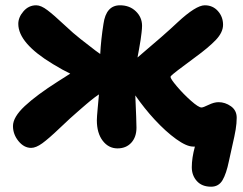

<svg xmlns="http://www.w3.org/2000/svg" viewBox="-20 -580 915 722"><path d="M97.2 -23.9Q70.3 -23.9 49.6 -49.3Q28.8 -74.7 28.8 -106Q28.8 -139.6 73.2 -181.2Q117.7 -222.7 198.2 -273.9Q209 -280.8 224.4 -290.5Q239.7 -300.3 244.1 -303.2Q217.8 -315.4 179.2 -338.9Q48.8 -417.5 48.8 -490.2Q48.8 -515.1 68.4 -537.6Q87.9 -560.1 116.2 -560.1Q134.3 -560.1 158.4 -541.7Q182.6 -523.4 220.2 -488Q257.8 -452.6 283.2 -433.1Q290 -428.2 316.2 -407.5Q342.3 -386.7 356.9 -377Q359.9 -432.6 369.1 -490.2Q378.9 -560.1 431.2 -560.1Q467.3 -560.1 490.7 -537.6Q514.2 -515.1 514.2 -482.9Q514.2 -472.2 512.2 -456.3Q510.3 -440.4 508.8 -430.2Q507.3 -419.9 502.9 -395.5Q498.5 -371.1 497.1 -363.8Q600.6 -451.2 647.9 -496.1Q716.8 -560.1 750 -560.1Q780.3 -560.1 799.6 -538.3Q818.8 -516.6 818.8 -486.8Q818.8 -458.5 791.7 -429.9Q764.6 -401.4 712.9 -363.8Q630.4 -303.2 623 -294.4Q621.1 -292 621.1 -291Q621.1 -283.7 645 -255.4Q668.9 -227.1 697.8 -201.4Q726.6 -175.8 737.8 -175.8Q744.1 -175.8 764.6 -185.8Q785.2 -195.8 801.8 -195.8Q826.7 -195.8 848.4 -180.4Q870.1 -165 870.1 -137.2Q870.1 -116.2 866.2 -92.8Q862.3 -69.3 853.8 -33Q845.2 3.4 840.8 25.9Q831.1 73.2 816.7 97.7Q802.2 122.1 773.9 122.1Q739.3 122.1 720.2 100.8Q701.2 79.6 701.2 48.8Q701.2 14.2 712.9 -28.8H706.1Q681.6 -28.8 642.3 -57.1Q603 -85.4 561 -130.9Q523.9 -170.9 488.8 -221.2Q493.2 -122.1 493.2 -100.1Q493.2 -64.5 473.6 -43.2Q454.1 -22 421.9 -22Q388.2 -22 366.2 -50.8Q344.2 -79.6 344.2 -127.9Q344.2 -139.6 347.4 -173.3Q350.6 -207 352.1 -225.1Q344.2 -219.7 336.9 -214.4Q329.6 -209 320.1 -201.2Q310.5 -193.4 305.7 -189.2Q300.8 -185.1 287.6 -173.6Q274.4 -162.1 270 -158.2Q248.5 -140.1 205.8 -99.4Q163.1 -58.6 139.2 -41.3Q115.2 -23.9 97.2 -23.9Z"/></svg>

Font: Shantell Sans Bouncy
Style: Bold
Weight: 700
Designer: Stephen Nixon, Anya Danilova, Shantell Martin
Foundry: Arrow Type
Version: Version 1.006;[9816181b4]